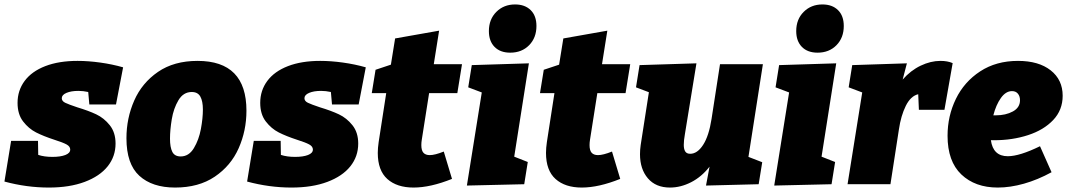

<svg xmlns="http://www.w3.org/2000/svg" viewBox="-29 -829 4802 864"><path d="M249 -387Q249 -374 264.5 -366.5Q280 -359 319 -346Q369 -331 404 -314.5Q439 -298 465 -265.5Q491 -233 491 -183Q491 -125 455.5 -80.5Q420 -36 352 -10.5Q284 15 191 15Q91 15 -9 -12L21 -195H142L143 -132Q170 -123 207 -123Q243 -123 265 -131.5Q287 -140 287 -156Q287 -170 270.5 -179Q254 -188 216 -200Q167 -216 133.5 -233Q100 -250 75 -282.5Q50 -315 50 -366Q50 -422 82 -465Q114 -508 175 -531.5Q236 -555 320 -555Q368 -555 422 -547.5Q476 -540 525 -526L493 -359H373L368 -415Q345 -420 324 -420Q291 -420 270 -411Q249 -402 249 -387Z M1080 -331Q1080 -241 1045 -162Q1010 -83 937.5 -34Q865 15 759 15Q656 15 598 -38Q540 -91 540 -207Q540 -297 575 -376.5Q610 -456 682 -505.5Q754 -555 860 -555Q1080 -555 1080 -331ZM736 -205Q736 -166 746.5 -145.5Q757 -125 784 -125Q821 -125 843.5 -162.5Q866 -200 875 -248.5Q884 -297 884 -336Q884 -374 872.5 -394.5Q861 -415 834 -415Q796 -415 774 -378Q752 -341 744 -292.5Q736 -244 736 -205Z M1341 -387Q1341 -374 1356.5 -366.5Q1372 -359 1411 -346Q1461 -331 1496 -314.5Q1531 -298 1557 -265.5Q1583 -233 1583 -183Q1583 -125 1547.5 -80.5Q1512 -36 1444 -10.5Q1376 15 1283 15Q1183 15 1083 -12L1113 -195H1234L1235 -132Q1262 -123 1299 -123Q1335 -123 1357 -131.5Q1379 -140 1379 -156Q1379 -170 1362.5 -179Q1346 -188 1308 -200Q1259 -216 1225.5 -233Q1192 -250 1167 -282.5Q1142 -315 1142 -366Q1142 -422 1174 -465Q1206 -508 1267 -531.5Q1328 -555 1412 -555Q1460 -555 1514 -547.5Q1568 -540 1617 -526L1585 -359H1465L1460 -415Q1437 -420 1416 -420Q1383 -420 1362 -411Q1341 -402 1341 -387Z M1902 -410 1869 -200Q1867 -188 1867 -176Q1867 -152 1876.5 -141.5Q1886 -131 1905 -131Q1928 -131 1968 -147L2005 -24Q1908 15 1832 15Q1757 15 1714 -23.5Q1671 -62 1671 -141Q1671 -163 1675 -190L1709 -410H1644L1661 -515L1730 -538L1749 -656L1947 -691L1923 -540H2050L2029 -410Z M2094 -536 2351 -544 2285 -124 2346 -100 2330 0 2072 6 2139 -413 2078 -436ZM2171 -689Q2171 -742 2204.5 -775.5Q2238 -809 2289 -809Q2333 -809 2359 -783.5Q2385 -758 2385 -712Q2385 -659 2352 -625.5Q2319 -592 2267 -592Q2222 -592 2196.5 -618Q2171 -644 2171 -689Z M2659 -410 2626 -200Q2624 -188 2624 -176Q2624 -152 2633.5 -141.5Q2643 -131 2662 -131Q2685 -131 2725 -147L2762 -24Q2665 15 2589 15Q2514 15 2471 -23.5Q2428 -62 2428 -141Q2428 -163 2432 -190L2466 -410H2401L2418 -515L2487 -538L2506 -656L2704 -691L2680 -540H2807L2786 -410Z M3404 -540 3339 -123 3401 -99 3385 0 3148 6 3164 -79Q3128 -33 3081 -9Q3034 15 2986 15Q2922 15 2886.5 -26.5Q2851 -68 2851 -135Q2851 -155 2854 -176L2891 -414L2833 -436L2849 -536L3105 -544L3053 -225Q3048 -197 3048 -177Q3048 -158 3054.5 -147.5Q3061 -137 3077 -137Q3109 -137 3135 -177Q3161 -217 3173 -294L3211 -540Z M3477 -536 3734 -544 3668 -124 3729 -100 3713 0 3455 6 3522 -413 3461 -436ZM3554 -689Q3554 -742 3587.5 -775.5Q3621 -809 3672 -809Q3716 -809 3742 -783.5Q3768 -758 3768 -712Q3768 -659 3735 -625.5Q3702 -592 3650 -592Q3605 -592 3579.5 -618Q3554 -644 3554 -689Z M4258 -545 4221 -335H4106L4103 -405Q4069 -397 4047 -352.5Q4025 -308 4016 -246L3978 0H3785L3851 -413L3790 -436L3806 -536L4052 -544L4033 -471Q4069 -512 4114 -533.5Q4159 -555 4203 -555Q4235 -555 4258 -545Z M4445 -198H4430Q4440 -126 4506 -126Q4559 -126 4651 -171L4703 -54Q4641 -20 4579 -2.5Q4517 15 4461 15Q4359 15 4297 -44Q4235 -103 4235 -218Q4235 -307 4272.5 -384Q4310 -461 4382 -508Q4454 -555 4552 -555Q4645 -555 4699 -512.5Q4753 -470 4753 -398Q4753 -334 4710.5 -289Q4668 -244 4597.5 -221Q4527 -198 4445 -198ZM4441 -310H4452Q4497 -310 4529 -327.5Q4561 -345 4561 -378Q4561 -396 4551.5 -407.5Q4542 -419 4525 -419Q4497 -419 4475 -388Q4453 -357 4441 -310Z"/></svg>

Font: Bitter Pro Black
Style: Italic
Weight: 900
Italic angle: -9°
Designer: Sol Matas, and Bitter project Authors
Foundry: Sol Matas
Version: Version 1.010